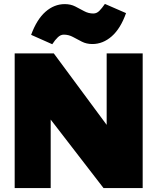

<svg xmlns="http://www.w3.org/2000/svg" viewBox="-20 -961 804 981"><path d="M55 0V-688H255L525 -323V-688H709V0H509L239 -350V0ZM247 -735 139 -783Q168 -862 212.5 -901Q257 -940 311 -940Q341 -940 364.5 -928Q388 -916 410 -904Q432 -892 457 -892Q474 -892 487.5 -905.5Q501 -919 516 -941L624 -894Q596 -815 551 -775.5Q506 -736 452 -736Q422 -736 398.5 -748Q375 -760 353 -772Q331 -784 306 -784Q290 -784 276 -771Q262 -758 247 -735Z"/></svg>

Font: Paytone One
Style: Regular
Weight: 400
Designer: Vernon Adams
Foundry: Vernon Adams
Version: Version 1.002; ttfautohint (v1.8.4.7-5d5b);gftools[0.9.23]